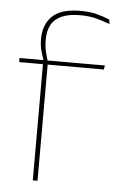

<svg xmlns="http://www.w3.org/2000/svg" viewBox="-50 -712 477 749"><g transform="rotate(5 188.0 -337.5)"><path d="M235.5 -675Q271.5 -675 298 -668.2Q324.5 -661.5 349.5 -651L352 -633.5Q323.5 -644.5 296.5 -651.2Q269.5 -658 235.5 -658Q190 -658 162.2 -645.2Q134.5 -632.5 122 -609Q109.5 -585.5 109.5 -552V-549Q109.5 -525 114.5 -504.2Q119.5 -483.5 125 -466.5L108.5 -464V-467.5Q103.5 -482.5 97.2 -504.2Q91 -526 91 -550.5V-553Q91 -609 125 -642Q159 -675 235.5 -675ZM107 0V-460H125.5V0ZM14 -455V-471H114H120H348L345.5 -455Z"/></g></svg>

Font: Anek Tamil Medium Thin
Style: Regular
Weight: 250
Version: Version 1.003